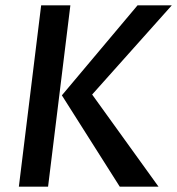

<svg xmlns="http://www.w3.org/2000/svg" viewBox="-20 -713 668 723"><path d="M245 -693H135L51 -10H161ZM213 -354 431 -10H577L327 -357L627 -693H498Z"/></svg>

Font: Bluebird
Style: LiNrwObl
Weight: 300
Designer: Jasper
Foundry: Cannot Into Space Fonts
Version: Version 0.98